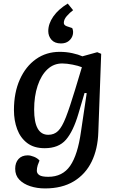

<svg xmlns="http://www.w3.org/2000/svg" viewBox="-20 -823 663 1074"><path d="M465 -302 453 -303 419 -188Q390 -89 349 -41.5Q308 6 230 6Q170 6 132 -23Q94 -52 76 -100.5Q58 -149 58 -207Q58 -305 91 -378.5Q124 -452 181.5 -492.5Q239 -533 314 -533Q351 -533 385 -525.5Q419 -518 441 -508L524 -531L546 -522L530 -84Q527 11 492.5 81.5Q458 152 392.5 191.5Q327 231 232 231Q187 231 149 218.5Q111 206 88 182Q65 158 65 121Q65 87 83.5 66.5Q102 46 135 46Q151 46 170.5 54Q190 62 201 75L191 101Q186 117 186 132Q186 147 200 156.5Q214 166 250 166Q330 166 372.5 104.5Q415 43 433 -87ZM250 -69Q283 -69 305 -90.5Q327 -112 348.5 -167Q370 -222 400 -321L438 -447Q419 -455 386 -461.5Q353 -468 328 -468Q280 -468 245 -435Q210 -402 190.5 -343.5Q171 -285 171 -210Q171 -69 250 -69ZM359 -803 389 -766Q370 -752 353.5 -733Q337 -714 337 -695Q337 -682 354 -676L384 -666Q392 -648 387 -628Q382 -608 365 -594Q348 -580 321 -580Q286 -580 268 -600.5Q250 -621 250 -649Q250 -690 278 -730.5Q306 -771 359 -803Z"/></svg>

Font: Literata 7pt Medium
Style: Italic
Weight: 500
Italic angle: -2°
Designer: Latin by Veronika Burian and Jose Scaglione. Greek by Irene Vlachou. Cyrillic by Vera Evstafieva
Foundry: TypeTogether
Version: Version 3.002